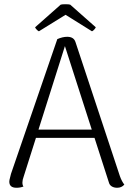

<svg xmlns="http://www.w3.org/2000/svg" viewBox="-20 -878 620 908"><path d="M568 -5Q555 10 534 10Q519 10 508.5 3.5Q498 -3 495 -15L427 -226H150L92 -43Q86 -27 86 -15Q86 -2 91 4Q76 10 58 10Q24 10 24 -19Q24 -26 27.5 -38Q31 -50 32 -56L251 -693Q276 -704 298 -704Q329 -704 337 -679L547 -45Q556 -20 568 -5ZM414 -265 287 -660 162 -265ZM433 -749Q431 -744 425.5 -738Q420 -732 415 -730L290 -808L164 -730Q159 -732 153 -738.5Q147 -745 146 -749L267 -856Q273 -858 289 -858Q306 -858 312 -856Z"/></svg>

Font: Arima Madurai Light
Style: Regular
Weight: 300
Designer: Joana Correia and Natanael Gama
Foundry: NDISCOVER
Version: Version 1.019